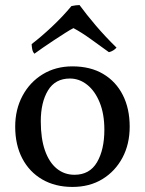

<svg xmlns="http://www.w3.org/2000/svg" viewBox="-20 -729 572 758"><path d="M266 9Q198 9 147 -20.5Q96 -50 68 -103.5Q40 -157 40 -229Q40 -297 69 -351Q98 -405 149 -436Q200 -467 266 -467Q337 -467 387.5 -437Q438 -407 465 -353.5Q492 -300 492 -229Q492 -160 463.5 -106.5Q435 -53 384.5 -22Q334 9 266 9ZM274 -39Q334 -39 363 -88.5Q392 -138 392 -217Q392 -279 373.5 -324.5Q355 -370 324 -394.5Q293 -419 256 -419Q198 -419 169.5 -372Q141 -325 141 -250Q141 -182 157.5 -135Q174 -88 204 -63.5Q234 -39 274 -39ZM116 -517Q109 -524 107 -536Q105 -548 105 -555Q143 -584 185.5 -624Q228 -664 262 -705Q270 -707 279 -708Q288 -709 294 -709Q321 -672 358 -628.5Q395 -585 440 -541Q435 -535 427 -530Q419 -525 410 -523Q378 -546 340 -573.5Q302 -601 270 -618Q258 -612 237.5 -599Q217 -586 193.5 -570.5Q170 -555 149 -540.5Q128 -526 116 -517Z"/></svg>

Font: Vollkorn
Style: Regular
Weight: 400
Designer: Friedrich Althausen
Foundry: Friedrich Althausen
Version: Version 4.104